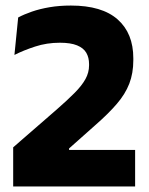

<svg xmlns="http://www.w3.org/2000/svg" viewBox="-20 -672 536 692"><path d="M27.5 0V-141L184 -277Q223.5 -311.5 249.2 -337.5Q275 -363.5 288 -387Q301 -410.5 301 -436.5V-441Q301 -464.5 291 -481.8Q281 -499 257.8 -508.5Q234.5 -518 196 -518Q148.5 -518 106.5 -504.2Q64.5 -490.5 32 -474L45.5 -609Q67 -620.5 95.2 -630.2Q123.5 -640 158.8 -646Q194 -652 235.5 -652Q347.5 -652 404 -602Q460.5 -552 460.5 -462V-455Q460.5 -408 446 -370.5Q431.5 -333 401.2 -297.8Q371 -262.5 323.5 -221L229 -137V-108.5L162 -131.5H467V0Z"/></svg>

Font: Anek Latin Medium
Style: Bold
Weight: 700
Version: Version 1.003